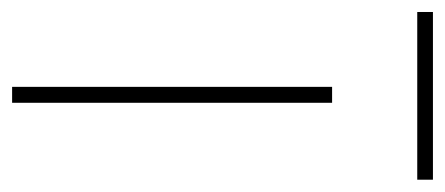

<svg xmlns="http://www.w3.org/2000/svg" viewBox="-264 -506 735 317"><g transform="rotate(90 103.5 -347.5)"><path d="M114.7 -528.3V0H88.4V-528.3ZM241.7 -694.8V-668.9H-35.2V-694.8Z"/></g></svg>

Font: Vazirmatn UI Thin
Style: Regular
Weight: 100
Designer: Saber Rastikerdar
Foundry: Saber Rastikerdar
Version: Version 33.003